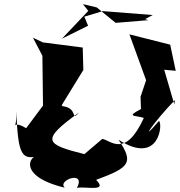

<svg xmlns="http://www.w3.org/2000/svg" viewBox="-20 -857 874 933"><path d="M390 -108C199 -156 176 -175 365 -311C321 -262 363 -332 284 -341L280 -346L385 -517L382 -626L188 -651L140 -674L186 -586L189 -344L107 -234C20 -288 63 -186 59 -319C68 -99 85 -79 172 -99C125 -112 58 -1 295 55C255 19 400 -32 354 56C393 47 508 78 447 17C613 -44 630 -67 556 -178C758 -48 772 -263 752 -269C654 -153 720 -257 830 -371L827 -350L778 -518L834 -513L807 -640L609 -690L690 -467L663 -387L665 -327C591 -288 633 -298 679 -284C588 -85 516 -177 477 -182ZM701 -759 542 -746 450 -821 383 -837 409 -804 281 -669 408 -732 390 -776 479 -803 722 -784 685 -764Z"/></svg>

Font: Asimov Silicon
Style: Regular
Weight: 400
Designer: Google
Version: Version 2.000980; 2014